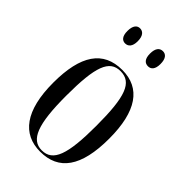

<svg xmlns="http://www.w3.org/2000/svg" viewBox="-228 -827 919 919"><g transform="rotate(45 231.5 -368.0)"><path d="M307 -644C327 -644 342 -658 342 -694C342 -731 327 -746 307 -746C286 -746 271 -731 271 -694C271 -658 286 -644 307 -644ZM152 -644C172 -644 188 -658 188 -694C188 -731 172 -746 152 -746C133 -746 118 -731 118 -694C118 -658 133 -644 152 -644ZM231 10C356 10 421 -77 421 -268C421 -453 356 -545 233 -545C104 -545 42 -454 42 -268C42 -79 112 10 231 10ZM232 0C160 0 130 -73 130 -268C130 -465 156 -535 231 -535C308 -535 334 -465 334 -268C334 -74 308 0 232 0Z"/></g></svg>

Font: Noto Serif Display ExtraCondensed
Style: Regular
Weight: 400
Width: 2
Designer: Monotype Design Team
Foundry: Monotype Imaging Inc.
Version: Version 2.009